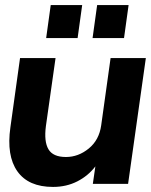

<svg xmlns="http://www.w3.org/2000/svg" viewBox="-20 -725 595 757"><path d="M189 12Q92 12 48.5 -49.5Q5 -111 21 -223L59 -496H199L161 -228Q153 -167 171 -136.5Q189 -106 240 -106Q289 -106 330 -139.5Q371 -173 379 -231L416 -496H555L485 0H346L356 -69Q328 -32 285 -10Q242 12 189 12ZM162 -575 180 -705H304L286 -575ZM345 -575 363 -705H487L469 -575Z"/></svg>

Font: Host Grotesk ExtraBold
Style: Italic
Weight: 800
Italic angle: -8°
Designer: Doğukan Karapınar
Foundry: Element Type
Version: Version 1.003; ttfautohint (v1.8.4.7-5d5b)